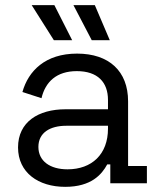

<svg xmlns="http://www.w3.org/2000/svg" viewBox="-20 -711 615 745"><path d="M233 14C334 14 375 -34 396 -73H408V0H550V-67H477V-318C477 -435 403 -503 279 -503C156 -503 90 -436 67 -354L141 -330C156 -393 199 -435 278 -435C359 -435 399 -392 399 -323V-287H234C129 -287 50 -238 50 -139C50 -41 129 14 233 14ZM103 -691 189 -555H260L191 -691ZM129 -141C129 -196 174 -223 237 -223H399V-212C399 -112 336 -54 242 -54C174 -54 129 -86 129 -141ZM265 -691 336 -555H406L348 -691Z"/></svg>

Font: Meta Space
Style: Regular
Weight: 400
Designer: Meta Pool / Florian Karsten
Foundry: Meta Pool / Florian Karsten
Version: Version 2.000;Glyphs 3.1.1 (3137)